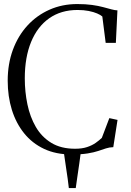

<svg xmlns="http://www.w3.org/2000/svg" viewBox="-20 -772 661 972"><path d="M328.5 180Q326 157 322.8 134Q319.5 111 316 87.8Q312.5 64.5 309.2 41.2Q306 18 302.5 -5L389.5 -4Q386 26.5 381.2 57.2Q376.5 88 372.2 118.8Q368 149.5 363.5 180ZM342 10Q263.5 10 203.2 -18.2Q143 -46.5 102 -97.5Q61 -148.5 40 -216.2Q19 -284 19 -363.5Q19 -448.5 45.2 -519.8Q71.5 -591 119 -642.8Q166.5 -694.5 230.8 -723Q295 -751.5 371 -751.5Q413.5 -751.5 445.8 -747Q478 -742.5 502 -736Q526 -729.5 543.8 -724.8Q561.5 -720 574.5 -719.5L566.5 -555H515L498 -688.5Q489 -696.5 471.5 -704Q454 -711.5 429 -716.5Q404 -721.5 372.5 -721.5Q289 -721.5 229.2 -679.5Q169.5 -637.5 137.5 -559.8Q105.5 -482 105.5 -375Q105.5 -307.5 118.8 -243.8Q132 -180 161.5 -129.2Q191 -78.5 239.8 -48.8Q288.5 -19 360 -19Q395.5 -19 421 -27.5Q446.5 -36 464.5 -48.8Q482.5 -61.5 495.5 -74L533.5 -174L575 -165L553.5 -27Q534 -26.5 516.5 -20.8Q499 -15 477.5 -7.8Q456 -0.5 423.5 4.8Q391 10 342 10Z"/></svg>

Font: Merriweather 120pt Light
Style: Regular
Weight: 300
Version: Version 2.100